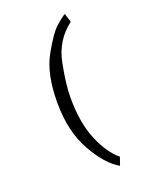

<svg xmlns="http://www.w3.org/2000/svg" viewBox="-184 -899 968 1226"><g transform="rotate(-20 300.0 -286.0)"><path d="M174.3 -288.6Q174.3 -480 239 -596.4Q303.7 -712.9 346.2 -750.7Q388.7 -788.6 413.1 -802.2L432.1 -742.7Q320.8 -658.2 292.7 -519.5Q264.6 -380.9 264.6 -289.6V-282.7Q264.6 -115.2 313.5 1.2Q362.3 117.7 432.1 174.3L413.1 229.5Q326.2 180.7 250.2 44.9Q174.3 -90.8 174.3 -283.7Z"/></g></svg>

Font: RobotoMono-Regular
Style: Regular
Weight: 400
Designer: Google
Version: Version 2.000985; 2015; ttfautohint (v1.3)